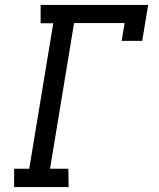

<svg xmlns="http://www.w3.org/2000/svg" viewBox="-20 -755 640 775"><path d="M37 0V-74H98L195 -661H144V-735H578L554 -590H471L483 -662H279L182 -74H256L257 0Z"/></svg>

Font: Iosevka Plex Etoile
Style: Italic
Weight: 400
Italic angle: -9°
Designer: Belleve Invis
Foundry: Belleve Invis
Version: Version 25.1.1; ttfautohint (v1.8.4)